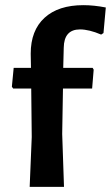

<svg xmlns="http://www.w3.org/2000/svg" viewBox="-20 -724 430 744"><path d="M339 -461 343 -454 337 -381H224L221 -205L228 0H95L103 -193L101 -381H31L26 -388L33 -461H100L99 -516Q99 -606 152.5 -655Q206 -704 303 -704Q344 -704 390 -695L381 -596L372 -590Q325 -610 290 -610Q228 -610 227 -539L225 -461Z"/></svg>

Font: Alegreya Sans SC
Style: Bold
Weight: 700
Designer: Juan Pablo del Peral
Foundry: Huerta Tipografica
Version: Version 2.007